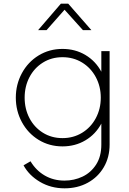

<svg xmlns="http://www.w3.org/2000/svg" viewBox="-20 -804 704 1044"><path d="M108 95 146 73Q176 123 223.5 150.5Q271 178 331 178Q383 178 428.5 156.5Q474 135 502.5 91Q531 47 531 -18V-132Q500 -74 444.5 -41Q389 -8 320 -8Q248 -8 190 -43.5Q132 -79 99 -140Q66 -201 66 -273Q66 -345 99 -406Q132 -467 190 -502.5Q248 -538 320 -538Q389 -538 444.5 -505Q500 -472 531 -414V-526H576V-18Q576 51 544.5 105Q513 159 457.5 189.5Q402 220 331 220Q257 220 197.5 185Q138 150 108 95ZM320 -53Q379 -53 426.5 -82Q474 -111 501 -161.5Q528 -212 528 -273Q528 -334 501 -384.5Q474 -435 426.5 -464Q379 -493 320 -493Q260 -493 213 -463.5Q166 -434 140 -384Q114 -334 114 -273Q114 -212 140 -162Q166 -112 213 -82.5Q260 -53 320 -53ZM311 -784H351L477 -640H431L331 -751L233 -640H187Z"/></svg>

Font: Eudoxus Sans ExtraLight
Style: Regular
Weight: 200
Designer: Stijn de Vries
Foundry: tokotype
Version: Version 2.005